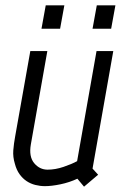

<svg xmlns="http://www.w3.org/2000/svg" viewBox="-20 -692 472 722"><path d="M36 -76Q28 -102 30 -127Q32 -152 37 -179L94 -500H158L96 -149Q88 -103 108.5 -78.5Q129 -54 159 -54Q188 -54 219 -64.5Q250 -75 270 -86L343 -500H406L328 -58L349 -35L296 10L271 -20Q241 -6 207.5 1Q174 8 149 8Q131 8 113 3.5Q95 -1 80 -11Q65 -21 53.5 -37Q42 -53 36 -76ZM328 -584 344 -672H414L398 -584ZM136 -584 152 -672H222L206 -584Z"/></svg>

Font: Marvel
Style: Bold Italic
Weight: 700
Italic angle: -12°
Designer: Carolina Trebol
Foundry: Carolina Trebol
Version: Version 1.001